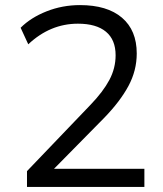

<svg xmlns="http://www.w3.org/2000/svg" viewBox="-20 -734 640 754"><path d="M86 0V-62L336 -323Q385 -374 409.5 -420Q434 -466 434 -517Q434 -578 396 -609.5Q358 -641 286 -641Q177 -641 91 -560L61 -625Q101 -665 163 -689.5Q225 -714 294 -714Q401 -714 459 -664.5Q517 -615 517 -524Q517 -457 484.5 -396.5Q452 -336 390 -272L192 -71H547V0Z"/></svg>

Font: Mulish
Style: Regular
Weight: 400
Designer: Vernon Adams
Foundry: Vernon Adams
Version: Version 3.603; ttfautohint (v1.8.3)